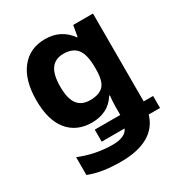

<svg xmlns="http://www.w3.org/2000/svg" viewBox="-184 -688 1001 1060"><g transform="rotate(-30 316.5 -158.0)"><path d="M254.9 -556.2Q355.5 -556.2 413.1 -476.1H417L429.2 -545.9H555.2V14.2H615.2V90.8H543Q521.5 165 455.1 202.6Q388.7 240.2 282.2 240.2Q224.6 240.2 175 233.2Q125.5 226.1 78.1 208V94.2Q179.2 136.2 291 136.2Q326.2 136.2 352.8 125.2Q379.4 114.3 389.2 90.8H243.2V14.2H405.8V-36.1Q405.8 -52.7 407 -72Q408.2 -91.3 410.2 -107.9H405.8Q378.4 -64.9 339.1 -45.9Q299.8 -26.9 251 -26.9Q154.3 -26.9 99.6 -93.3Q44.9 -159.7 44.9 -286.1Q44.9 -414.6 100.8 -485.4Q156.7 -556.2 254.9 -556.2ZM301.8 -435.1Q249.5 -435.1 223.1 -398.9Q196.8 -362.8 196.8 -286.1Q196.8 -210.4 223.1 -174.8Q249.5 -139.2 304.2 -139.2Q360.8 -139.2 388.4 -167Q416 -194.8 416 -270V-282.2Q416 -363.8 388.9 -399.4Q361.8 -435.1 301.8 -435.1Z"/></g></svg>

Font: Open Sans
Style: Bold
Weight: 700
Designer: Monotype Design Team
Foundry: Monotype Imaging Inc.
Version: Version 3.000; ttfautohint (v1.8.4)